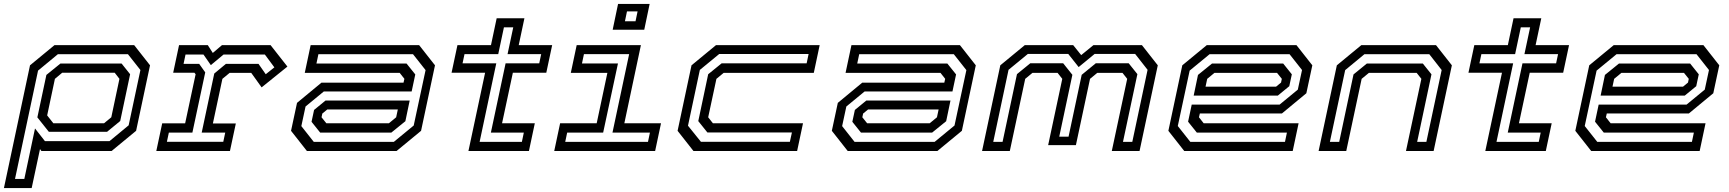

<svg xmlns="http://www.w3.org/2000/svg" viewBox="-70 -770 8814 979"><path d="M-50 189 83 -437 208 -540H614L695 -437L624 -103L499 0H141L134 -10L91.5 189ZM6.5 142.5H54L108.5 -115L159 -50.5H488.5L586 -131L646 -413L582.5 -493.5H225L124 -410ZM179 -98 120.5 -171.5 166.5 -388 238 -446H550L593.5 -391.5L543 -153L476 -98ZM202 -141.5H460.5L497.5 -172L539 -368L515 -399H247L210 -368L170.5 -181.5Z M727 0 757 -141H874L927.5 -391.5L921.5 -399H813L843 -540H989.5L1015 -500L1062 -540H1309.5L1395.5 -430.5L1264 -324.5L1211 -398.5H1101L1064 -368L1015.5 -140.5H1132.5L1102.5 0ZM781 -47H1068.5L1078.5 -94H958.5L1022.5 -395L1082 -444.5H1248L1285 -391.5L1329 -426.5L1280.5 -492H1070L1005 -438L967.5 -492H876L866 -444.5H945.5L976.5 -401L911 -94H791Z M1495 0 1414 -103 1444.5 -245.5 1569 -348.5H1987.5L1992 -368L1968 -398.5H1484L1514 -540H2067L2148 -437L2077 -103L1952 0ZM1530 -46.5H1938L2039.5 -130L2100 -412.5L2036 -493.5H1553.5L1543.5 -446H2003L2047.5 -390.5L2029 -303.5H1581L1488 -227L1466.5 -127ZM1562.5 -94 1518.5 -149 1531.5 -209.5 1590 -257.5H2019L1997 -152L1925.5 -94ZM1594 -141.5H1913L1950 -172L1958.5 -212H1599L1573.5 -191L1569.5 -172Z M2318.5 0 2403.5 -399H2232.5L2262.5 -540H2433.5L2462.5 -677H2604L2575 -540H2745.5L2715.5 -399H2545L2490 -141.5H2657L2627 0ZM2375.5 -46.5H2591L2601 -94H2433L2508 -447H2679.5L2689.5 -494H2518L2547 -630.5H2499.5L2470.5 -494H2298.5L2288.5 -447H2460.5Z M3054 -618.5 3081.5 -750H3242.5L3215 -618.5ZM3116.5 -661.5H3170.5L3181 -712H3127ZM2756 0 2786 -141.5H2972.5L3027 -398.5H2840.5L2870.5 -540H3198L3113.5 -141.5H3300.5L3270.5 0ZM2812 -46.5H3234L3244 -94H3053L3138 -494H2907.5L2897.5 -446.5H3081L3005.5 -94H2822Z M3466 0 3385 -103 3456 -437 3581 -540H4109.5L4079.5 -398.5H3620L3583 -368L3541 -172L3565 -141.5H4024.5L3994.5 0ZM3504 -47H3957.5L3968 -94.5H3537L3490.5 -152.5L3541 -391.5L3609.5 -447H4043L4053 -494.5H3597L3498.5 -413.5L3438 -129Z M4252.5 0 4171.5 -103 4202 -245.5 4326.5 -348.5H4745L4749.5 -368L4725.5 -398.5H4241.5L4271.5 -540H4824.5L4905.5 -437L4834.5 -103L4709.5 0ZM4287.5 -46.5H4695.5L4797 -130L4857.5 -412.5L4793.5 -493.5H4311L4301 -446H4760.5L4805 -390.5L4786.5 -303.5H4338.5L4245.5 -227L4224 -127ZM4320 -94 4276 -149 4289 -209.5 4347.5 -257.5H4776.5L4754.5 -152L4683 -94ZM4351.5 -141.5H4670.5L4707.5 -172L4716 -212H4356.5L4331 -191L4327 -172Z M4937.5 0 5030.5 -437 5155.5 -540H5402L5443 -489L5505.5 -540H5752.5L5833.5 -437L5740.5 0H5599L5677.5 -368L5653.5 -398.5H5525L5488 -368L5416 -30H5274.5L5346.5 -368L5322.5 -398.5H5194.5L5157.5 -368L5079 0ZM4994.5 -46.5H5042L5115.5 -392L5183.5 -447.5H5351L5398 -388.5L5331 -73H5378.5L5445.5 -388.5L5517.5 -447.5H5685L5729.5 -392L5656 -46.5H5703.5L5781.5 -414L5718 -495H5511.5L5430 -428L5377 -495H5171L5072.5 -414Z M6540.5 -540 6621.5 -437 6591 -294.5 6466.5 -191.5H6048L6043.5 -172L6067.5 -141.5H6551.5L6521.5 0H5968.5L5887.5 -103L5958.5 -437L6083.5 -540ZM6505.5 -493.5H6097.5L5996 -410L5935.5 -127.5L5999.5 -46.5H6482L6492 -94H6032.5L5988 -149.5L6006.5 -236.5H6454.5L6547.5 -313L6569 -413ZM6473 -446 6517 -391 6504 -330.5 6445.5 -282.5H6016.5L6038.5 -388L6110 -446ZM6441.5 -398.5H6122.5L6085.5 -368L6077 -328H6436.5L6462 -349L6466 -368Z M6653.5 0 6746.5 -437 6871.5 -540H7252L7333 -437L7240 0H7099L7177.5 -368L7153.5 -398.5H6910L6873 -368L6794.5 0ZM6711 -46.5H6758.5L6831.5 -390.5L6899.5 -446H7185L7229 -391L7156 -46.5H7203L7281 -413L7218 -493.5H6887L6789 -412.5Z M7503.5 0 7588.5 -399H7417.5L7447.5 -540H7618.5L7647.5 -677H7789L7760 -540H7930.5L7900.5 -399H7730L7675 -141.5H7842L7812 0ZM7560.5 -46.5H7776L7786 -94H7618L7693 -447H7864.5L7874.5 -494H7703L7732 -630.5H7684.5L7655.5 -494H7483.5L7473.5 -447H7645.5Z M8615.5 -540 8696.5 -437 8666 -294.5 8541.5 -191.5H8123L8118.5 -172L8142.5 -141.5H8626.5L8596.5 0H8043.5L7962.5 -103L8033.5 -437L8158.5 -540ZM8580.5 -493.5H8172.5L8071 -410L8010.5 -127.5L8074.5 -46.5H8557L8567 -94H8107.5L8063 -149.5L8081.5 -236.5H8529.5L8622.5 -313L8644 -413ZM8548 -446 8592 -391 8579 -330.5 8520.5 -282.5H8091.5L8113.5 -388L8185 -446ZM8516.5 -398.5H8197.5L8160.5 -368L8152 -328H8511.5L8537 -349L8541 -368Z"/></svg>

Font: Tourney Expanded Medium
Style: Italic
Weight: 500
Width: 7
Italic angle: -12°
Designer: Tyler Finck
Foundry: Etcetera Type Co
Version: Version 1.010; ttfautohint (v1.8.3)